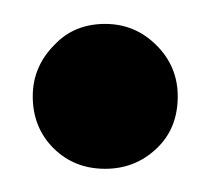

<svg xmlns="http://www.w3.org/2000/svg" viewBox="-20 -324 181 163"><path d="M7.8 -242.2Q7.8 -267.6 26.4 -286.1Q43 -303.7 69.3 -303.7Q94.7 -303.7 112.8 -285.6Q130.9 -267.6 130.9 -242.2Q130.9 -214.8 112.8 -197.8Q94.7 -180.7 69.3 -180.7Q43 -180.7 25.4 -198.2Q7.8 -215.8 7.8 -242.2Z"/></svg>

Font: Menaion Unicode
Style: Regular
Weight: 400
Designer: Aleksandr Andreev
Foundry: Ponomar Technologies, Inc.
Version: 2.0